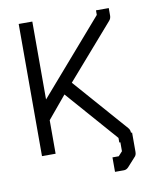

<svg xmlns="http://www.w3.org/2000/svg" viewBox="-77 -657 640 784"><g transform="rotate(-10 243.0 -265.5)"><path d="M110.5 -188V-49H54V-597H110.5V-274L374.5 -578V-597H427.5V-566Q427.5 -553.5 419.5 -545L226 -323L420.5 -101Q428.5 -92.5 428.5 -80H433V0Q433 14 425 21L392.5 57Q384 66 373.5 66H336.5V36V6H362.5L379 -12V-49H374.5V-68L188 -281Z"/></g></svg>

Font: 3270 Nerd Font Mono SemCond
Style: Regular
Weight: 400
Monospace: yes
Version: Version 3.0.1;Nerd Fonts 3.1.1